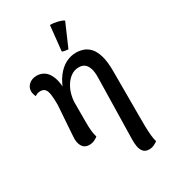

<svg xmlns="http://www.w3.org/2000/svg" viewBox="-234 -865 1053 1198"><g transform="rotate(-30 293.0 -266.0)"><path d="M477 225Q451 225 437 209.5Q423 194 418.5 169Q414 144 415 115L424 -321Q425 -363 416.5 -389Q408 -415 392 -427Q376 -439 351 -439Q319 -439 294.5 -421.5Q270 -404 253 -377Q236 -350 227.5 -317.5Q219 -285 219 -256V-113Q219 -77 222 -53.5Q225 -30 231 -10Q220 -1 204 6.5Q188 14 167 14Q135 14 118.5 -11.5Q102 -37 106 -85L121 -302Q121 -347 117 -375.5Q113 -404 102 -417Q91 -430 68 -430Q56 -430 47 -426.5Q38 -423 30 -417Q26 -424 22.5 -435.5Q19 -447 19 -457Q19 -486 41 -505.5Q63 -525 98 -525Q128 -525 152.5 -508Q177 -491 192 -451Q207 -411 206 -340L189 -345Q210 -410 240.5 -450Q271 -490 307 -508.5Q343 -527 381 -527Q406 -527 431.5 -519Q457 -511 478.5 -488.5Q500 -466 513 -423Q526 -380 526 -310V26Q526 55 526.5 88.5Q527 122 530 152.5Q533 183 539 201Q532 208 514.5 216.5Q497 225 477 225ZM352 -568Q342 -569 329 -571Q316 -573 309 -577L328 -757Q352 -758 381 -751Q410 -744 424 -734Z"/></g></svg>

Font: Arima SemiBold
Style: Regular
Weight: 600
Designer: Joana Correia and Natanael Gama
Foundry: NDISCOVER
Version: Version 1.101;gftools[0.9.23]